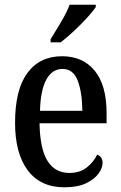

<svg xmlns="http://www.w3.org/2000/svg" viewBox="-20 -786 513 816"><path d="M253 10Q152 10 98 -62Q44 -134 44 -264Q44 -405 96.5 -476Q149 -547 244 -547Q332 -547 382.5 -485.5Q433 -424 433 -305V-262H148Q150 -153 182 -102Q214 -51 275 -51Q319 -51 348.5 -74Q378 -97 393 -129Q402 -126 409 -117Q416 -108 416 -94Q416 -72 398.5 -48Q381 -24 345.5 -7Q310 10 253 10ZM330 -315Q329 -395 310 -444Q291 -493 246 -493Q201 -493 176.5 -447Q152 -401 150 -315ZM195 -619Q216 -653 239.5 -692.5Q263 -732 276 -766H387V-756Q376 -739 350.5 -711Q325 -683 294.5 -654.5Q264 -626 238 -606H195Z"/></svg>

Font: Noto Serif Lao Condensed Medium
Style: Regular
Weight: 500
Width: 3
Designer: Monotype Design Team
Foundry: Monotype Imaging Inc.
Version: Version 2.003; ttfautohint (v1.8.4.7-5d5b)